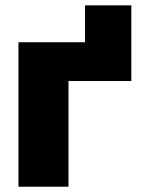

<svg xmlns="http://www.w3.org/2000/svg" viewBox="-20 -705 539 725"><path d="M238.6 0H49.7V-545.5H301.1V-684.7H475.9V-399.1H238.6Z"/></svg>

Font: Linik Sans Black
Style: Regular
Weight: 900
Designer: Fonts by Rasmus Andersson / Changes by Cristiano Sobral with parts from Marc Monis
Foundry: rsms
Version: Version 3.020; ttfautohint (v1.6)